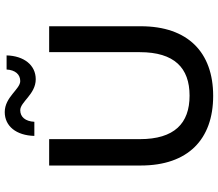

<svg xmlns="http://www.w3.org/2000/svg" viewBox="-76 -856 941 830"><g transform="rotate(-90 395.0 -441.5)"><path d="M395 9C583 9 696 -100 696 -304V-700H584V-308C584 -159 516 -93 396 -93C276 -93 208 -159 208 -308V-700H94V-304C94 -100 207 9 395 9ZM467 -758C528 -758 568 -809 570 -884H509C507 -847 488 -825 459 -825C424 -825 390 -892 325 -892C264 -892 224 -842 222 -764H283C285 -803 304 -825 333 -825C369 -825 402 -758 467 -758Z"/></g></svg>

Font: Montserrat-Alt1 SemBd
Style: Regular
Weight: 600
Designer: Differentunic
Foundry: Differentunic
Version: Version 7.222